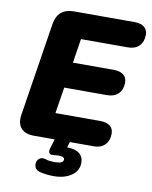

<svg xmlns="http://www.w3.org/2000/svg" viewBox="-97 -776 828 1046"><g transform="rotate(10 317.0 -253.5)"><path d="M130 0Q80 0 57 -26.5Q34 -53 42 -102L123 -617Q130 -661 156 -683Q182 -705 226 -705H560Q596 -705 615 -690Q634 -675 634 -647Q634 -608 611.5 -585.5Q589 -563 550 -563H290L269 -429H494Q530 -429 549 -414Q568 -399 568 -371Q568 -332 545 -309.5Q522 -287 484 -287H246L223 -142H470Q506 -142 525 -127Q544 -112 544 -84Q544 -45 521.5 -22.5Q499 0 461 0ZM274 198Q253 198 234.5 196Q216 194 196 189Q176 184 169 170Q162 156 165.5 140.5Q169 125 182 117Q195 109 215 115Q226 119 238.5 120.5Q251 122 262 122Q289 122 301 116.5Q313 111 313 99Q313 92 305.5 87.5Q298 83 279 83Q274 83 268.5 83.5Q263 84 256 85Q247 86 241 85.5Q235 85 230 80Q226 75 225.5 69Q225 63 227 55L250 -20H334L310 57L271 40Q282 35 294.5 33Q307 31 317 31Q362 31 385.5 49Q409 67 409 100Q409 145 370.5 171.5Q332 198 274 198Z"/></g></svg>

Font: Nunito ExtraLight Black
Style: Italic
Weight: 900
Italic angle: -9°
Version: Version 3.602